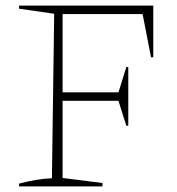

<svg xmlns="http://www.w3.org/2000/svg" viewBox="-20 -664 631 684"><path d="M526 -644V-460H518L488 -614H203V-335H402L430 -425H437V-216H430L402 -305H203V-30L345 -12V0H48V-10Q79 -18 108 -23Q137 -28 165 -29L173 -615L48 -633V-644Z"/></svg>

Font: Piazzolla SC Thin
Style: Regular
Weight: 100
Designer: Juan Pablo del Peral
Foundry: Huerta Tipografica
Version: Version 1.330